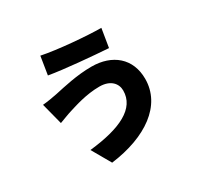

<svg xmlns="http://www.w3.org/2000/svg" viewBox="-181 -1036 1363 1320"><g transform="rotate(-30 500.0 -376.0)"><path d="M663 -326C663 -183 512 -111 263 -84L349 66C635 29 834 -109 834 -320C834 -482 721 -577 555 -577C438 -577 328 -550 253 -534C220 -527 172 -519 136 -516L180 -346C211 -357 255 -375 283 -383C329 -397 428 -431 534 -431C622 -431 663 -381 663 -326ZM289 -818 266 -674C381 -654 605 -635 724 -627L748 -774C639 -774 408 -793 289 -818Z"/></g></svg>

Font: Noto Sans CJK KR Black
Style: Regular
Weight: 900
Designer: Ryoko NISHIZUKA (kana & ideographs); Paul D. Hunt (Latin, Greek & Cyrillic); Wenlong ZHANG (bopomofo); Sandoll Communica
Foundry: Adobe Systems Incorporated
Version: Version 1.004;PS 1.004;hotconv 1.0.82;makeotf.lib2.5.63406